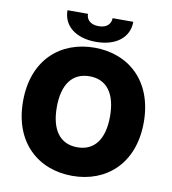

<svg xmlns="http://www.w3.org/2000/svg" viewBox="-96 -979 963 1072"><g transform="rotate(10 385.5 -443.0)"><path d="M727.5 -353.5C727.5 -588.9 577.1 -716.8 385.7 -716.8C192.4 -716.8 43 -588.9 43 -353.5C43 -119.1 192.4 9.8 385.7 9.8C577.1 9.8 727.5 -118.2 727.5 -353.5ZM536.1 -353.5C536.1 -223.6 482.4 -152.3 385.7 -152.3C288.1 -152.3 234.4 -223.6 234.4 -353.5C234.4 -483.4 288.1 -554.7 385.7 -554.7C482.4 -554.7 536.1 -483.4 536.1 -353.5ZM572.3 -896.5H455.1C454.1 -866.2 435.5 -838.9 385.7 -838.9C335 -838.9 315.4 -867.2 315.4 -896.5H199.2C199.2 -807.6 271.5 -750 385.7 -750C500 -750 572.3 -807.6 572.3 -896.5Z"/></g></svg>

Font: Pretendard Black
Style: Regular
Weight: 900
Designer: Base glyphs from Inter by Rasmus Andersson; Hangeul glyphs from Noto Sans CJK(Source Han Sans) by Jang Soo-young and Kan
Foundry: Kil Hyung-jin
Version: Version 1.309;Glyphs 3.2 (3225)